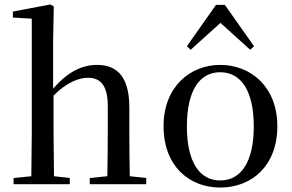

<svg xmlns="http://www.w3.org/2000/svg" viewBox="-20 -829 1314 864"><path d="M461 0H638V-28L564 -36C563 -91 562 -174 562 -230V-346C562 -483 507 -537 417 -537C348 -537 284 -505 219 -430V-644L222 -800L207 -809L38 -777V-750L123 -745V-230L121 -36L41 -28V0H294V-28L223 -36L221 -230V-399C281 -459 335 -479 376 -479C431 -479 465 -446 465 -352V-230C465 -174 464 -92 463 -36L384 -28V0Z M971 15C1111 15 1228 -81 1228 -261C1228 -441 1106 -537 971 -537C837 -537 716 -440 716 -261C716 -82 831 15 971 15ZM971 -17C877 -17 821 -101 821 -260C821 -420 877 -504 971 -504C1065 -504 1122 -420 1122 -260C1122 -101 1065 -17 971 -17ZM1106 -605 1123 -621 992 -807H952L821 -621L838 -605L972 -726Z"/></svg>

Font: Noto Serif TC Medium
Style: Regular
Weight: 500
Designer: Ryoko NISHIZUKA 西塚涼子 (kana & ideographs); Frank Grießhammer (Latin, Greek & Cyrillic); Wenlong ZHANG 张文龙 (bopomofo); San
Foundry: Adobe
Version: Version 2.001;hotconv 1.1.0;makeotfexe 2.6.0